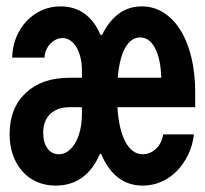

<svg xmlns="http://www.w3.org/2000/svg" viewBox="-20 -570 640 600"><path d="M154 10Q202.1 10 237.1 -15.5Q272 -41 292 -89H296.2Q316 -41 348.5 -15.5Q381.1 10 426 10Q456.6 10 483.8 -1.9Q511 -13.9 532 -34.9Q553 -56 567.5 -85.5Q582 -115 586 -150H490Q485 -121 466.9 -104.5Q448.8 -88 426 -88Q409 -88 395.4 -98.1Q381.8 -108.3 371.9 -126.6Q362 -145 355.5 -172.5Q349 -200 347 -235H590V-282Q590 -341 578.1 -390.4Q566.3 -439.7 544.1 -475.4Q522 -511 491.2 -530.5Q460.4 -550 423 -550Q382 -550 351 -527Q320 -504 299 -461H294Q276 -504 244.5 -527Q213.1 -550 169 -550Q137.6 -550 110.8 -538Q84 -526 63.5 -504.5Q43 -483 31 -454Q19 -425 18 -390H119Q121 -417 138 -434Q155 -451 175.3 -451Q189 -451 200 -443.3Q211.1 -435.6 219 -422.3Q227 -409 231.5 -390.3Q236 -371.6 236 -350V-327H197Q110.8 -327 60.4 -279.6Q10 -232.2 10 -151Q10 -115 20.5 -85.5Q31 -56 50 -34.5Q69 -13 95.5 -1.5Q122 10 154 10ZM348 -327Q353 -388 371.2 -420.5Q389.5 -453 418 -453Q446.7 -453 464.3 -420Q482 -387 484 -327ZM236 -235V-214Q236 -186.9 230.5 -163.5Q225 -140 215.3 -123.5Q205.5 -107 192.6 -97.5Q179.6 -88 164 -88Q141 -88 128 -106.7Q115 -125.4 115 -155Q115 -192.7 137 -213.8Q159 -235 198 -235Z"/></svg>

Font: CommitMonoV143 ExtLt
Style: Regular
Weight: 200
Monospace: yes
Designer: Eigil Nikolajsen
Foundry: Eigil Nikolajsen
Version: Version 1.143